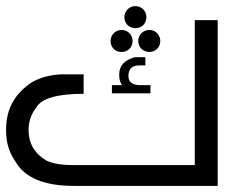

<svg xmlns="http://www.w3.org/2000/svg" viewBox="-20 -610 783 630"><path d="M424.3 -589.8Q433.6 -589.8 442.1 -585.2Q450.7 -580.6 455.6 -571.8Q460.4 -563 460.4 -553.7Q460.4 -543.9 455.8 -535.4Q451.2 -526.9 442.6 -522.2Q434.1 -517.6 424.3 -517.6Q415 -517.6 406.2 -522.2Q397.5 -526.9 392.8 -535.4Q388.2 -543.9 388.2 -553.7Q388.2 -563 393.1 -571.8Q397.9 -580.6 406.5 -585.2Q415 -589.8 424.3 -589.8ZM469.7 -511.7Q479 -511.7 487.5 -507.1Q496.1 -502.4 501 -493.7Q505.9 -484.9 505.9 -475.6Q505.9 -465.8 501.2 -457.3Q496.6 -448.7 488 -444.1Q479.5 -439.5 469.7 -439.5Q460.4 -439.5 451.9 -444.1Q443.4 -448.7 438.5 -457.3Q433.6 -465.8 433.6 -475.6Q433.6 -484.9 438.5 -493.7Q443.4 -502.4 452.1 -507.1Q460.9 -511.7 469.7 -511.7ZM378.9 -511.7Q388.2 -511.7 396.7 -507.1Q405.3 -502.4 410.2 -493.7Q415 -484.9 415 -475.6Q415 -465.8 410.4 -457.3Q405.8 -448.7 397.2 -444.1Q388.7 -439.5 378.9 -439.5Q369.1 -439.5 360.6 -444.1Q352.1 -448.7 347.4 -457.3Q342.8 -465.8 342.8 -475.6Q342.8 -484.9 347.7 -493.7Q352.5 -502.4 361.1 -507.1Q369.6 -511.7 378.9 -511.7ZM619.1 -543.9H694.3V0H222.7Q75.7 0 30.3 -80.6Q0 -123.5 0 -180.7V-186Q0 -286.1 87.4 -341.8Q133.8 -366.2 191.4 -366.2H254.4V-302.2Q126 -302.2 99.6 -258.3Q73.7 -225.1 73.7 -183.1Q73.7 -118.7 131.3 -83.5Q162.1 -68.4 218.8 -68.4H619.1ZM425.3 -422.4H457V-395.5H437.5Q401.4 -395.5 401.4 -360.8Q401.4 -330.6 440.4 -330.6H473.6V-303.7H347.2V-330.6H380.4Q371.1 -343.3 371.1 -365.2Q371.1 -404.8 413.6 -419.4Q418.9 -422.4 425.3 -422.4Z"/></svg>

Font: Gasq
Style: Regular
Weight: 400
Designer: Husham Jawad
Version: Version 1.00;December 29, 2020;FontCreator 13.0.0.2683 32-bi